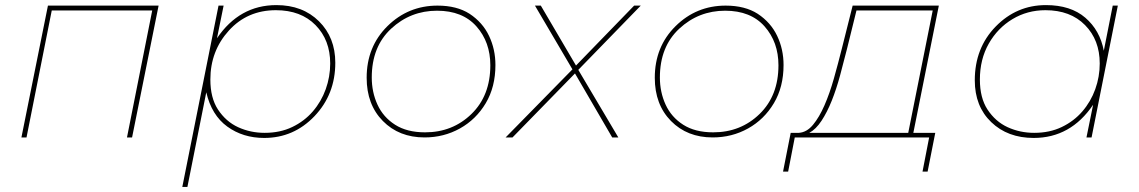

<svg xmlns="http://www.w3.org/2000/svg" viewBox="-20 -539 4466 753"><path d="M168 -517H602L498 0H478L577 -498H183L84 0H64Z M715 194H695L837 -517H857L831 -389Q919 -519 1064 -519Q1167 -519 1231 -455.5Q1295 -392 1295 -293Q1295 -169 1213.5 -83.5Q1132 2 1016 2Q933 2 871.5 -42.5Q810 -87 789 -177ZM1018 -18Q1078.5 -18 1126 -40.8Q1173.5 -63.5 1206.8 -102Q1240 -140.5 1257.5 -189.2Q1275 -238 1275 -290Q1275 -382 1217.5 -440.5Q1160 -499 1062 -499Q950 -499 877.5 -419Q805 -339 805 -227Q805 -155.5 834.5 -110Q866 -62 914.2 -40Q962.5 -18 1018 -18Z M1645 0Q1545 0 1481.5 -64.5Q1418 -129 1418 -234Q1418 -356 1499.5 -436.5Q1581 -517 1696 -517Q1771.5 -517 1821.5 -485Q1873 -451 1898 -398.2Q1923 -345.5 1923 -284Q1923 -198 1885 -134.2Q1847 -70.5 1783.8 -35.2Q1720.5 0 1645 0ZM1647 -20Q1755 -20 1829 -92Q1903 -164 1903 -283Q1903 -374 1848.5 -435.5Q1794 -497 1694 -497Q1590 -497 1514 -426.5Q1438 -356 1438 -235Q1438 -177.5 1460.5 -128.5Q1483 -79.5 1529.5 -49.8Q1576 -20 1647 -20Z M1963 0 2225 -267 2078 -517H2101L2239 -282L2467 -517H2493L2248 -265L2405 0H2381L2235 -251L1990 0Z M2775 0Q2675 0 2611.5 -64.5Q2548 -129 2548 -234Q2548 -356 2629.5 -436.5Q2711 -517 2826 -517Q2901.5 -517 2951.5 -485Q3003 -451 3028 -398.2Q3053 -345.5 3053 -284Q3053 -198 3015 -134.2Q2977 -70.5 2913.8 -35.2Q2850.5 0 2775 0ZM2777 -20Q2885 -20 2959 -92Q3033 -164 3033 -283Q3033 -374 2978.5 -435.5Q2924 -497 2824 -497Q2720 -497 2644 -426.5Q2568 -356 2568 -235Q2568 -177.5 2590.5 -128.5Q2613 -79.5 2659.5 -49.8Q2706 -20 2777 -20Z M3081 -18H3113Q3144 -20 3168.5 -49.5Q3193 -79 3213.5 -126Q3234 -173 3250.5 -231.5Q3267 -290 3282 -350L3324 -517H3662L3562 -18H3648L3618 134H3598L3624 0H3097L3071 134H3051ZM3638 -498H3339L3302 -348Q3289 -296 3274.5 -242.5Q3260 -189 3242 -144Q3224 -99 3202 -65.5Q3180 -32 3154 -18H3542Z M4034 2Q3932 2 3867.5 -60Q3803 -122 3803 -224Q3803 -351 3885 -435Q3967 -519 4082 -519Q4179 -519 4236.5 -469.5Q4294 -420 4309 -340L4344 -517H4364L4261 0H4241L4267 -128Q4179 2 4034 2ZM4036 -18Q4096.5 -18 4144 -40.8Q4191.5 -63.5 4224.8 -102Q4258 -140.5 4275.5 -189.2Q4293 -238 4293 -290Q4293 -382 4235.5 -440.5Q4178 -499 4080 -499Q4009 -499 3950.8 -464Q3892.5 -429 3857.8 -367.8Q3823 -306.5 3823 -227Q3823 -155.5 3852.5 -110Q3884 -62 3932.2 -40Q3980.5 -18 4036 -18Z"/></svg>

Font: Argentum Sans Thin
Style: Italic
Weight: 100
Italic angle: -11°
Designer: Julieta Ulanovsky (font), Cristiano Sobral (main changes and remaster)
Foundry: Julieta Ulanovsky (font), Cristiano Sobral (main changes and remaster)
Version: Version 2.007;June 15, 2022;FontCreator 14.0.0.2814 64-bit; 